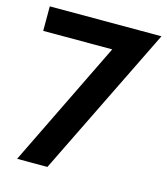

<svg xmlns="http://www.w3.org/2000/svg" viewBox="-109 -815 784 900"><g transform="rotate(15 282.5 -365.0)"><path d="M356 -611H21V-730H563L205 0H58Z"/></g></svg>

Font: Oxford Sans
Style: Bold
Weight: 700
Designer: Matt McInerney, Pablo Impallari, Rodrigo Fuenzalida
Foundry: Matt McInerney, Pablo Impallari, Rodrigo Fuenzalida
Version: Version 3.000g; ttfautohint (v1.5) -l 8 -r 28 -G 28 -x 14 -D